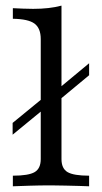

<svg xmlns="http://www.w3.org/2000/svg" viewBox="-20 -652 357 672"><path d="M24.2 -180.6V-221.8L154 -328.2V-287.1ZM163.7 -282.3V-324.2L291.9 -430.6V-388.7ZM25 0V-37.1Q79.8 -37.1 101.2 -49.6Q122.6 -62.1 122.6 -95.2V-515.3Q122.6 -553.2 100.8 -569.4Q79 -585.5 25 -586.3V-623.4Q41.9 -622.6 60.1 -621.8Q78.2 -621 96 -621Q124.2 -621 149.2 -623.8Q174.2 -626.6 195.2 -632.3V-95.2Q195.2 -62.1 216.5 -49.6Q237.9 -37.1 291.9 -37.1V0Q279.8 -0.8 257.7 -1.2Q235.5 -1.6 209.7 -2.4Q183.9 -3.2 158.1 -3.2Q120.2 -3.2 82.3 -2Q44.4 -0.8 25 0Z"/></svg>

Font: Playfair 9pt Light
Style: Regular
Weight: 300
Designer: Claus Eggers Sørensen
Foundry: Claus Eggers Sørensen
Version: Version 2.001;gftools[0.9.30]